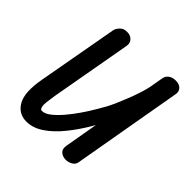

<svg xmlns="http://www.w3.org/2000/svg" viewBox="-174 -789 932 932"><g transform="rotate(45 292.0 -323.0)"><path d="M141 4Q86 4 59 -44Q32 -92 51 -195L125 -606Q127 -620 141.5 -635.5Q156 -651 180 -650Q202 -650 215.5 -636Q229 -622 225 -600L151 -185Q146 -155 143.5 -133Q141 -111 144.5 -98.5Q148 -86 157 -86Q178 -86 202 -105Q226 -124 251 -153.5Q276 -183 298.5 -216Q321 -249 338 -278Q355 -307 364 -323Q374 -341 386.5 -369.5Q399 -398 411.5 -430Q424 -462 433.5 -492Q443 -522 447 -543H531L497 -385L446 -326Q417 -266 382.5 -207.5Q348 -149 309 -101Q270 -53 227.5 -24.5Q185 4 141 4ZM407 0Q386 0 371.5 -12Q357 -24 361 -49L459 -612Q462 -629 476.5 -639.5Q491 -650 512 -650Q538 -650 550.5 -636.5Q563 -623 559 -602L460 -37Q457 -18 440.5 -9Q424 0 407 0Z"/></g></svg>

Font: Edu QLD Beginners
Style: Regular
Weight: 400
Designer: Tina and Corey Anderson
Foundry: Google for Education
Version: Version 1.001